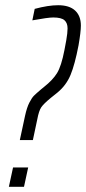

<svg xmlns="http://www.w3.org/2000/svg" viewBox="-20 -716 330 736"><path d="M138 -374 149 -383Q182 -409 198.5 -435.5Q215 -462 227 -524Q229 -533 234 -561.5Q239 -590 239 -607Q239 -628 227 -638.5Q215 -649 184 -649Q164 -649 104 -638L113 -682Q165 -696 203 -696Q246 -696 268 -675.5Q290 -655 290 -618Q290 -594 281 -542Q267 -469 250.5 -429Q234 -389 200 -361L175 -341Q147 -318 138 -304.5Q129 -291 123 -259L106 -179H56L76 -272Q83 -304 92.5 -322.5Q102 -341 110 -349Q118 -357 138 -374ZM14 0 30 -74H88L72 0Z"/></svg>

Font: Saira Ultra Condensed Light
Style: Italic
Weight: 300
Width: 1
Italic angle: -12°
Designer: Hector Gatti with collaboration of the Omnibus-Type team
Foundry: Omnibus-Type
Version: Version 1.001; ttfautohint (v1.8)